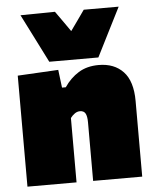

<svg xmlns="http://www.w3.org/2000/svg" viewBox="-54 -820 693 865"><g transform="rotate(-5 292.0 -387.0)"><path d="M35 0V-502L219 -512L229 -431H246Q273 -471 311 -494.5Q349 -518 402 -518Q472.5 -518 513.2 -474.8Q554 -431.5 554 -342V0H332V-265Q332 -291.5 325 -304.8Q318 -318 300 -318Q287.5 -318 276.5 -310.2Q265.5 -302.5 257 -291V0ZM182 -552Q153.5 -608.5 126 -663.2Q98.5 -718 71 -772L227 -774Q243.5 -751 259.8 -727.8Q276 -704.5 292.5 -681Q309 -704 325.2 -726.8Q341.5 -749.5 357 -772H515Q487.5 -718 460 -663.2Q432.5 -608.5 404 -552Z"/></g></svg>

Font: Commissioner Black
Style: Regular
Weight: 900
Designer: Kostas Bartsokas
Foundry: Kostas Bartsokas
Version: Version 1.000; ttfautohint (v1.8.3)